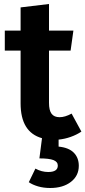

<svg xmlns="http://www.w3.org/2000/svg" viewBox="-20 -683 427 960"><path d="M374 146Q374 196 334.5 226.5Q295 257 231 257Q198 257 170.5 249Q143 241 124 228L157 160Q188 177 221 177Q269 177 269 145Q269 126 247.5 117.5Q226 109 177 109L190 8Q83 -22 83 -166V-430H4V-530H83V-646L225 -663V-530H347L333 -430H225V-169Q225 -131 238 -114Q251 -97 278 -97Q305 -97 338 -115L387 -25Q363 -9 333.5 1.5Q304 12 273 15V50Q324 55 349 80.5Q374 106 374 146Z"/></svg>

Font: Wolseley Sans SemiBold
Style: Regular
Weight: 600
Designer: Carrois Corporate & Edenspiekermann AG
Foundry: Carrois Corporate GbR & Edenspiekermann AG
Version: Version 4.202